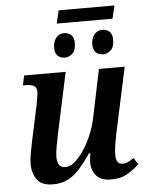

<svg xmlns="http://www.w3.org/2000/svg" viewBox="-58 -886 720 943"><g transform="rotate(-5 302.5 -415.0)"><path d="M252 -776 267 -840H542L527 -776ZM278 -606Q255 -606 242 -619Q229 -632 229 -658Q229 -688 243.5 -707Q258 -726 283 -726Q305 -726 318.5 -713Q332 -700 332 -674Q332 -636 314.5 -621Q297 -606 278 -606ZM466 -606Q444 -606 430.5 -619Q417 -632 417 -658Q417 -688 432 -707Q447 -726 472 -726Q494 -726 507.5 -713Q521 -700 521 -674Q521 -636 503.5 -621Q486 -606 466 -606ZM454 10Q401 10 378.5 -17Q356 -44 356 -82Q356 -100 361 -127H354Q326 -86 299.5 -55.5Q273 -25 241 -8Q209 9 166 9Q108 9 86 -23.5Q64 -56 64 -99Q64 -124 70 -155Q76 -186 81 -212L119 -388Q122 -407 125 -424.5Q128 -442 128 -451Q128 -472 114.5 -480Q101 -488 74 -488H60L70 -536H275L211 -237Q205 -209 199 -176Q193 -143 193 -122Q193 -100 202 -85Q211 -70 234 -70Q256 -70 279 -89.5Q302 -109 324 -141.5Q346 -174 362.5 -213Q379 -252 388 -291L439 -536H566L495 -206Q491 -186 486.5 -157.5Q482 -129 482 -108Q482 -62 514 -62Q528 -62 541 -68Q554 -74 570 -85L591 -53Q568 -31 534.5 -10.5Q501 10 454 10Z"/></g></svg>

Font: Noto Serif SemiCondensed SemiBold
Style: Italic
Weight: 600
Width: 4
Italic angle: -12°
Designer: Monotype Design Team
Foundry: Monotype Imaging Inc.
Version: Version 2.014; ttfautohint (v1.8.4.7-5d5b)